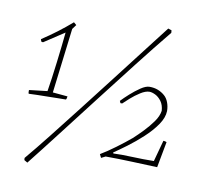

<svg xmlns="http://www.w3.org/2000/svg" viewBox="-86 -794 1016 979"><g transform="rotate(10 422.0 -305.0)"><path d="M64 -253Q62 -257 62 -262Q62 -267 62 -272L156 -283Q161 -312 166.5 -352.5Q172 -393 177.5 -437Q183 -481 187.5 -522Q192 -563 195 -593L90 -524L81 -526L77 -538Q158 -591 228 -652L242 -640L225 -617L184 -281L261 -274Q260 -270 259.5 -265.5Q259 -261 256 -257Q243 -257 217.5 -256.5Q192 -256 162 -255.5Q132 -255 105.5 -254.5Q79 -254 64 -253ZM118 94 101 84 100 73Q148 16 209.5 -62Q271 -140 339 -227.5Q407 -315 474.5 -402.5Q542 -490 602 -568Q662 -646 707 -704L725 -698L726 -685Q653 -596 572.5 -492.5Q492 -389 410.5 -283.5Q329 -178 254 -80.5Q179 17 118 94ZM484 5 475 -13Q509 -33 551.5 -64.5Q594 -96 626 -123Q648 -143 674.5 -170.5Q701 -198 722 -227.5Q743 -257 747 -285Q745 -315 731 -334Q717 -353 699.5 -361.5Q682 -370 669 -370Q649 -370 623 -353.5Q597 -337 574.5 -317Q552 -297 542 -287H533L528 -298Q544 -315 569 -337.5Q594 -360 620 -377.5Q646 -395 665 -395Q689 -395 708.5 -387.5Q728 -380 744 -366Q758 -354 766 -333Q774 -312 774 -288Q773 -254 747.5 -217Q722 -180 683.5 -144.5Q645 -109 606 -80Q567 -51 540 -33L542 -28Q581 -30 639 -27.5Q697 -25 752 -26L782 -136Q791 -136 799 -132L774 2Q718 0 644.5 -3Q571 -6 506 -6Z"/></g></svg>

Font: Labrada ExtraLight
Style: Italic
Weight: 200
Italic angle: -7°
Designer: Mercedes Jáuregui
Foundry: Omnibus-Type Team
Version: Version 1.000; ttfautohint (v1.8.4.7-5d5b)